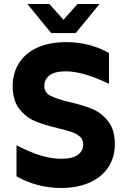

<svg xmlns="http://www.w3.org/2000/svg" viewBox="-20 -921 632 953"><path d="M62 -46V-200Q127 -166 181 -149.5Q235 -133 284 -133Q340 -133 366.5 -152.5Q393 -172 393 -204Q393 -228 377 -242.5Q361 -257 336.5 -265.5Q312 -274 266 -285Q199 -301 153.5 -320Q108 -339 75.5 -381Q43 -423 43 -494Q43 -557 73.5 -606.5Q104 -656 164 -684Q224 -712 310 -712Q424 -712 521 -658V-505Q392 -567 306 -567Q252 -567 226 -547Q200 -527 200 -494Q200 -462 230 -446Q260 -430 323 -415Q393 -399 438.5 -380Q484 -361 517 -319Q550 -277 550 -205Q550 -142 519 -93Q488 -44 427.5 -16Q367 12 282 12Q222 12 165 -3.5Q108 -19 62 -46ZM116 -901H225L295 -823L365 -901H474L356 -757H234Z"/></svg>

Font: Chess Sans
Style: Bold
Weight: 700
Designer: Wolf Bōese
Foundry: Wolf Bōese
Version: Version 7.223